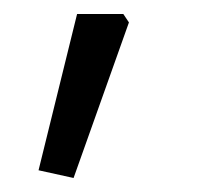

<svg xmlns="http://www.w3.org/2000/svg" viewBox="-20 -117 295 274"><path d="M35 126 90 -97H156L164 -85L85 137Z"/></svg>

Font: Oxanium ExtraLight Light
Style: Regular
Weight: 300
Version: Version 2.000